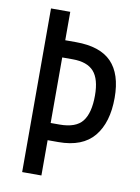

<svg xmlns="http://www.w3.org/2000/svg" viewBox="-82 -770 600 825"><g transform="rotate(10 218.0 -357.0)"><path d="M409 -383Q409 -275 359 -214.5Q309 -154 204 -154H157V0H73V-714H157V-590H204Q309 -590 359 -538.5Q409 -487 409 -383ZM196 -229Q267 -229 295.5 -265.5Q324 -302 324 -378Q324 -450 295 -482.5Q266 -515 203 -515H157V-229Z"/></g></svg>

Font: Noto Sans Sinhala UI ExtraCondensed
Style: Regular
Weight: 400
Width: 2
Designer: Jelle Bosma - Monotype Design Team
Foundry: Monotype Imaging Inc.
Version: Version 2.006; ttfautohint (v1.8.4.7-5d5b)